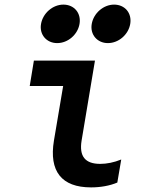

<svg xmlns="http://www.w3.org/2000/svg" viewBox="-20 -803 640 833"><path d="M392 -540H127L109 -430H254L214 -193C192 -60 247 10 375 10C416 10 456 3 489 -11L506 -111C474 -98 443 -92 415 -92C349 -92 323 -125 334 -193ZM158 -699C150 -653 182 -616 228 -616C275 -616 317 -653 325 -699C333 -746 302 -783 255 -783C209 -783 166 -746 158 -699ZM378 -699C370 -653 402 -616 448 -616C495 -616 537 -653 545 -699C553 -746 522 -783 475 -783C429 -783 386 -746 378 -699Z"/></svg>

Font: CommitMono
Style: Bold Italic
Weight: 700
Monospace: yes
Designer: Eigil Nikolajsen
Foundry: Eigil Nikolajsen
Version: Version 1.143